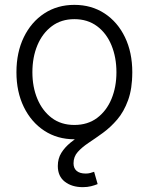

<svg xmlns="http://www.w3.org/2000/svg" viewBox="-20 -564 615 793"><path d="M287.1 11.2Q216.8 11.2 162.8 -24.2Q108.9 -59.6 78.4 -122.1Q47.9 -184.6 47.9 -265.6Q47.9 -347.7 78.4 -410.4Q108.9 -473.1 162.8 -508.5Q216.8 -543.9 287.1 -543.9Q357.9 -543.9 411.9 -508.5Q465.8 -473.1 496.1 -410.4Q526.4 -347.7 526.4 -265.6Q526.4 -184.6 496.1 -122.1Q465.8 -59.6 411.9 -24.2Q357.9 11.2 287.1 11.2ZM287.1 -47.9Q342.3 -47.9 381.1 -76.9Q419.9 -106 440.4 -155.3Q460.9 -204.6 460.9 -265.6Q460.9 -327.1 440.4 -377Q419.9 -426.8 380.9 -455.8Q341.8 -484.9 287.1 -484.9Q232.9 -484.9 194.1 -455.8Q155.3 -426.8 134.5 -377.2Q113.8 -327.6 113.8 -265.6Q113.8 -204.6 134.5 -155.3Q155.3 -106 193.8 -76.9Q232.4 -47.9 287.1 -47.9ZM321.8 209Q276.9 209 247.8 186.5Q218.8 164.1 218.8 121.6Q218.8 90.8 233.2 67.6Q247.6 44.4 271.2 25.1Q294.9 5.9 323.2 -13.2Q351.6 -32.2 379.6 -54.4Q407.7 -76.7 431.6 -105.5Q455.6 -134.3 469.7 -173.6Q483.9 -212.9 483.9 -266.1H526.4Q526.4 -197.8 509 -150.1Q491.7 -102.5 464.1 -70.3Q436.5 -38.1 405.3 -15.4Q374 7.3 346.4 25.6Q318.8 43.9 301.3 63.5Q283.7 83 283.7 110.4Q283.7 130.9 296.6 141.8Q309.6 152.8 334 152.8Q344.2 152.8 352.5 150.6Q360.8 148.4 368.7 145.5L383.3 196.3Q371.6 201.2 356.2 205.1Q340.8 209 321.8 209Z"/></svg>

Font: Inter 20pt Light
Style: Regular
Weight: 300
Version: Version 4.001;git-66647c0bb